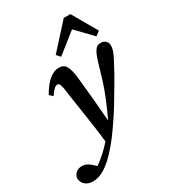

<svg xmlns="http://www.w3.org/2000/svg" viewBox="-302 -860 1066 1205"><g transform="rotate(-30 230.5 -257.5)"><path d="M-70 165C-68 207 -37 233 9 233C67 233 122 194 180 132C227 82 257 39 286 -2C342 -81 382 -152 419 -214C455 -274 478 -318 500 -359C521 -400 531 -422 531 -452C531 -479 510 -497 483 -497C444 -497 427 -469 396 -356C366 -249 335 -167 280 -51C273 -150 263 -255 251 -370C241 -467 221 -493 176 -493C131 -493 84 -458 37 -376L60 -355C88 -395 102 -406 116 -406C132 -406 138 -395 149 -305C169 -168 186 -71 200 54C191 64 182 74 172 84C143 114 112 140 79 163C48 131 25 114 -7 114C-39 114 -63 132 -70 165ZM481 -545 512 -569 409 -748H361L201 -572L225 -545L370 -660Z"/></g></svg>

Font: Source Serif Pro Semibold
Style: Italic
Weight: 600
Italic angle: -12°
Designer: Frank Grießhammer
Foundry: Adobe Systems Incorporated
Version: Version 3.001;hotconv 1.0.111;makeotfexe 2.5.65597